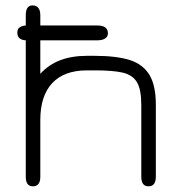

<svg xmlns="http://www.w3.org/2000/svg" viewBox="-20 -664 651 693"><path d="M99 8.5C99 8.5 99 8.5 99 8.5C81.5 8.5 73 -3 73 -26C73 -26 73 -26 73 -26C73 -26 73 -518.5 73 -518.5C63 -519 55.5 -521.5 50.5 -526C45 -530.5 42.5 -537.5 42.5 -546C42.5 -546 42.5 -546 42.5 -546C42.5 -555.5 45.5 -562 51.5 -565.5C57 -569 64.5 -571.5 73 -572C73 -572 73 -572 73 -572C73 -572 73 -608.5 73 -608.5C73 -632.5 81 -644.5 97 -644.5C97 -644.5 97 -644.5 97 -644.5C116 -644.5 125.5 -632.5 125.5 -608.5C125.5 -608.5 125.5 -608.5 125.5 -608.5C125.5 -608.5 125.5 -572 125.5 -572C125.5 -572 332.5 -572 332.5 -572C344 -572 353.5 -569.5 360 -565C366.5 -560 369.5 -553 369.5 -543.5C369.5 -543.5 369.5 -543.5 369.5 -543.5C369.5 -536 366.5 -530 360 -525.5C353.5 -521 344 -518.5 332.5 -518.5C332.5 -518.5 332.5 -518.5 332.5 -518.5C332.5 -518.5 125.5 -518.5 125.5 -518.5C125.5 -518.5 125.5 -397.5 125.5 -397.5C164.5 -441 220.5 -462.5 293.5 -462.5C293.5 -462.5 293.5 -462.5 293.5 -462.5C293.5 -462.5 322.5 -462.5 322.5 -462.5C373.5 -462.5 415.5 -457.5 448 -447.5C480.5 -437 504 -419 519.5 -393.5C535 -368 542.5 -332 542.5 -285.5C542.5 -285.5 542.5 -285.5 542.5 -285.5C542.5 -285.5 542.5 -26 542.5 -26C542.5 -3 533.5 8.5 516 8.5C516 8.5 516 8.5 516 8.5C498.5 8.5 490 -3 490 -26C490 -26 490 -26 490 -26C490 -26 490 -284.5 490 -284.5C490 -321.5 485 -349 474.5 -367C464 -384.5 447 -396.5 422.5 -402C398 -407.5 365 -410 322.5 -410C322.5 -410 322.5 -410 322.5 -410C322.5 -410 293.5 -410 293.5 -410C239 -410 197 -394.5 168.5 -364C140 -333.5 125.5 -289 125.5 -231.5C125.5 -231.5 125.5 -231.5 125.5 -231.5C125.5 -231.5 125.5 -26 125.5 -26C125.5 -3 116.5 8.5 99 8.5Z"/></svg>

Font: Jura-Fortis-Regular
Style: Regular
Weight: 500
Designer: Daniel Johnson, Alexei Vanyashin, Mirko Velimirovic
Foundry: Daniel Johnson
Version: ""